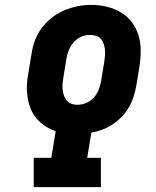

<svg xmlns="http://www.w3.org/2000/svg" viewBox="-20 -766 640 786"><path d="M118 0V-120H190L208 -229Q185 -237 165 -250Q145 -263 130 -280.5Q115 -298 106 -320Q97 -342 93 -366.5Q89 -391 90 -416Q91 -441 96 -466L109 -545Q113 -573 123 -600Q133 -627 150.5 -651Q168 -675 192 -693.5Q216 -712 243 -723.5Q270 -735 297.5 -740.5Q325 -746 354 -746Q386 -746 417 -738.5Q448 -731 474.5 -715.5Q501 -700 519.5 -675.5Q538 -651 547 -621.5Q556 -592 556 -559.5Q556 -527 551 -495L538 -415Q534 -393 527 -370.5Q520 -348 508 -327.5Q496 -307 479 -289Q462 -271 442 -257.5Q422 -244 399.5 -235.5Q377 -227 354 -223L337 -120H393V0ZM296 -337Q315 -337 333 -344.5Q351 -352 364 -366.5Q377 -381 384 -399Q391 -417 394 -435L407 -514Q409 -527 410 -539.5Q411 -552 409.5 -564Q408 -576 404 -587.5Q400 -599 392 -607.5Q384 -616 372.5 -619.5Q361 -623 348 -623Q330 -623 312.5 -615.5Q295 -608 282 -593.5Q269 -579 262 -561.5Q255 -544 252 -526L239 -446Q237 -434 236 -421.5Q235 -409 236.5 -397Q238 -385 242 -374Q246 -363 253.5 -354Q261 -345 272.5 -341Q284 -337 296 -337Z"/></svg>

Font: Iosevka Curly Slab HvExObl
Style: Regular
Weight: 900
Width: 7
Italic angle: -9°
Monospace: yes
Designer: Belleve Invis
Foundry: Belleve Invis
Version: Version 11.1.0; ttfautohint (v1.8.3)